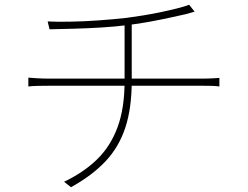

<svg xmlns="http://www.w3.org/2000/svg" viewBox="-20 -762 1040 806"><path d="M180 -672Q217 -670 274.5 -671Q332 -672 395 -676.5Q458 -681 511 -687Q541 -691 579 -697Q617 -703 655 -711Q693 -719 724.5 -727Q756 -735 774 -742L797 -713Q790 -711 781 -708.5Q772 -706 762 -703Q735 -697 694 -688Q653 -679 606.5 -670.5Q560 -662 518 -657Q463 -650 404.5 -646.5Q346 -643 290 -641.5Q234 -640 188 -639ZM249 1Q331 -38 387.5 -93Q444 -148 473.5 -228Q503 -308 503 -421Q503 -421 503 -455.5Q503 -490 503 -546Q503 -602 503 -668L533 -675Q533 -654 533 -622Q533 -590 533 -555Q533 -520 533 -489.5Q533 -459 533 -440Q533 -421 533 -421Q533 -309 506.5 -227.5Q480 -146 424 -86Q368 -26 278 24ZM99 -436Q112 -435 136 -433.5Q160 -432 182 -432Q196 -432 235 -432Q274 -432 329.5 -432Q385 -432 448 -432Q511 -432 574 -432Q637 -432 691 -432Q745 -432 783 -432Q821 -432 833 -432Q844 -432 856 -432.5Q868 -433 879.5 -433.5Q891 -434 901 -435V-399Q888 -401 869.5 -401.5Q851 -402 834 -402Q822 -402 784 -402Q746 -402 691.5 -402Q637 -402 574.5 -402Q512 -402 449 -402Q386 -402 330.5 -402Q275 -402 236.5 -402Q198 -402 184 -402Q159 -402 137.5 -401.5Q116 -401 99 -399Z"/></svg>

Font: Noto Sans JP Thin Thin
Style: Regular
Weight: 250
Version: Version 2.004-H2;hotconv 1.0.118;makeotfexe 2.5.65603